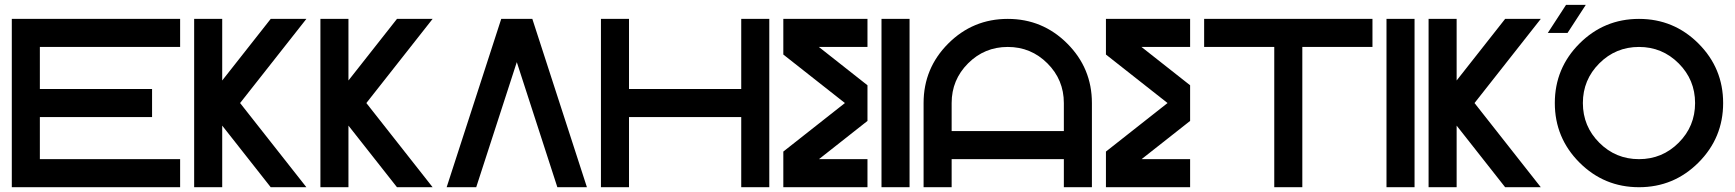

<svg xmlns="http://www.w3.org/2000/svg" viewBox="-20 -782 7247 802"><path d="M732.4 -703.1V-585.9H146.5V-410.2H615.2V-293H146.5V-117.2H732.4V0H29.3V-703.1Z M908.2 -257.3V0H791V-703.1H908.2V-445.8L1110.8 -703.1H1259.8L982.9 -351.6L1259.8 0H1110.8Z M1435.5 -257.3V0H1318.4V-703.1H1435.5V-445.8L1638.2 -703.1H1787.1L1510.3 -351.6L1787.1 0H1638.2Z M2203.6 -703.1 2431.6 0H2308.1L2138.7 -522.5L1969.2 0H1845.7L2073.7 -703.1Z M2607.4 -293V0H2490.2V-703.1H2607.4V-410.2H3076.2V-703.1H3193.4V0H3076.2V-293Z M3400.9 -117.2H3603.5V0H3252V-148.9L3509.3 -351.6L3252 -554.2V-703.1H3603.5V-585.9H3400.4L3603.5 -425.8V-276.9Z M3779.3 0H3662.1V-703.1H3779.3Z M3837.9 -351.6Q3837.9 -497.1 3940.9 -600.1Q4043.9 -703.1 4189.5 -703.1Q4335 -703.1 4438 -600.1Q4541 -497.1 4541 -351.6V0H4423.8V-117.2H3955.1V0H3837.9ZM4423.8 -234.4V-351.6Q4423.8 -448.7 4355.2 -517.3Q4286.6 -585.9 4189.5 -585.9Q4092.3 -585.9 4023.7 -517.3Q3955.1 -448.7 3955.1 -351.6V-234.4Z M4748.5 -117.2H4951.2V0H4599.6V-148.9L4856.9 -351.6L4599.6 -554.2V-703.1H4951.2V-585.9H4748L4951.2 -425.8V-276.9Z M5712.9 -703.1V-585.9H5419.9V0H5302.7V-585.9H5009.8V-703.1Z M5888.7 0H5771.5V-703.1H5888.7Z M6064.5 -257.3V0H5947.3V-703.1H6064.5V-445.8L6267.1 -703.1H6416L6139.2 -351.6L6416 0H6267.1Z M6826.2 0Q6680.7 0 6577.6 -103Q6474.6 -206.1 6474.6 -351.6Q6474.6 -497.1 6577.6 -600.1Q6680.7 -703.1 6826.2 -703.1Q6971.7 -703.1 7074.7 -600.1Q7177.7 -497.1 7177.7 -351.6Q7177.7 -206.1 7074.7 -103Q6971.7 0 6826.2 0ZM6826.2 -117.2Q6923.3 -117.2 6991.9 -185.8Q7060.5 -254.4 7060.5 -351.6Q7060.5 -448.7 6991.9 -517.3Q6923.3 -585.9 6826.2 -585.9Q6729 -585.9 6660.4 -517.3Q6591.8 -448.7 6591.8 -351.6Q6591.8 -254.4 6660.4 -185.8Q6729 -117.2 6826.2 -117.2ZM6604 -761.7 6527.8 -644.5H6445.3L6521.5 -761.7Z"/></svg>

Font: Gerhaus
Style: Regular
Weight: 400
Designer: GGBotNet
Foundry: GGBotNet
Version: 1.01